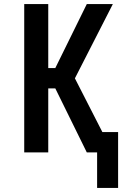

<svg xmlns="http://www.w3.org/2000/svg" viewBox="-20 -755 640 951"><path d="M461 176V0H410L254 -317H219V0H100V-735H219V-418H254L410 -735H539L351 -367L487 -101H565V176Z"/></svg>

Font: R Plex Mono
Style: Bold
Weight: 700
Monospace: yes
Designer: Belleve Invis
Foundry: Belleve Invis
Version: Version 31.8.0